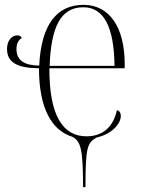

<svg xmlns="http://www.w3.org/2000/svg" viewBox="-20 -563 584 793"><path d="M323 210H333C333 43 341 27 379 5C445 -10 479 -54 479 -84C479 -95 475 -105 463 -108C448 -40 406 0 337 0C241 0 183 -84 184 -281H495V-299C495 -450 432 -543 325 -543C215 -543 150 -462 142 -292C81 -293 48 -313 48 -361C48 -383 57 -399 70 -406C67 -413 60 -417 51 -417C30 -417 9 -397 9 -361C9 -305 51 -282 141 -281C141 -120 191 -25 279 2C313 21 323 49 323 210ZM453 -291H185C191 -451 230 -533 324 -533C411 -533 451 -448 453 -291Z"/></svg>

Font: Noto Serif Display SemiCondensed ExtraLight
Style: Regular
Weight: 200
Width: 4
Designer: Monotype Design Team
Foundry: Monotype Imaging Inc.
Version: Version 2.009